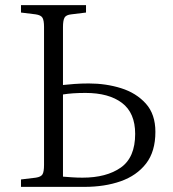

<svg xmlns="http://www.w3.org/2000/svg" viewBox="-20 -730 674 750"><path d="M62 0V-29L120 -36Q140 -39 146 -49Q152 -59 152 -86V-625Q152 -650 146 -660.5Q140 -671 119 -674L62 -681V-710H316V-681L259 -674Q238 -672 232 -661Q226 -650 226 -624V-398Q244 -400 270.5 -402Q297 -404 327 -404Q394 -404 453 -385.5Q512 -367 549.5 -325.5Q587 -284 587 -215Q587 -138 550.5 -91Q514 -44 451.5 -22Q389 0 309 0ZM226 -40Q239 -39 259.5 -37.5Q280 -36 302 -36Q396 -36 452 -75.5Q508 -115 508 -207Q508 -289 456.5 -328Q405 -367 314 -367Q262 -367 226 -361Z"/></svg>

Font: Literata 36pt Light
Style: Regular
Weight: 300
Designer: Latin by Veronika Burian and Jose Scaglione. Greek by Irene Vlachou. Cyrillic by Vera Evstafieva.
Foundry: TypeTogether
Version: Version 3.002